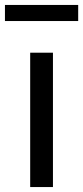

<svg xmlns="http://www.w3.org/2000/svg" viewBox="-30 -756 336 776"><path d="M92 0H184V-543H92ZM-10 -671H286V-736H-10Z"/></svg>

Font: ChiuKong Gothic CL
Style: Regular
Weight: 400
Designer: Ryoko NISHIZUKA 西塚涼子 (kana, bopomofo & ideographs); Paul D. Hunt (Latin, Greek & Cyrillic); Sandoll Communications 산돌커뮤니
Foundry: Adobe
Version: Version 1.300